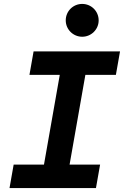

<svg xmlns="http://www.w3.org/2000/svg" viewBox="-20 -954 629 974"><path d="M28.3 0H466.8L487.8 -119.1H333L413.1 -574.2H567.9L588.9 -693.4H150.4L129.4 -574.2H283.2L203.1 -119.1H49.3ZM397 -767.6C442.9 -767.6 480.5 -804.7 480.5 -850.6C480.5 -897.5 442.9 -934.1 397 -934.1C351.1 -934.1 313.5 -897.5 313.5 -850.6C313.5 -804.7 351.1 -767.6 397 -767.6Z"/></svg>

Font: Cascadia Code
Style: Bold Italic
Weight: 700
Italic angle: -10°
Monospace: yes
Designer: Aaron Bell
Foundry: Saja Typeworks
Version: Version 2404.023